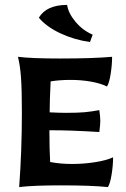

<svg xmlns="http://www.w3.org/2000/svg" viewBox="-20 -758 513 781"><path d="M69 -300Q69 -392 65.5 -441.5Q62 -491 53 -527Q108 -520 223 -520Q360 -520 436 -527Q436 -494 430 -456.5Q424 -419 415 -406Q390 -419 350 -426Q310 -433 268 -433Q223 -433 186 -427Q182 -349 182 -301Q224 -299 247 -299Q297 -299 324 -301.5Q351 -304 384 -310Q388 -284 388 -266Q388 -251 384 -221Q252 -229 181 -228Q181 -149 184 -99Q226 -91 273 -91Q319 -91 365 -98Q411 -105 440 -118Q440 -85 434 -48Q428 -11 419 3Q352 -4 228 -4Q114 -4 58 3Q69 -146 69 -300ZM138 -686Q169 -738 253 -738Q258 -704 287.5 -669Q317 -634 357 -617L346 -587Q282 -596 225.5 -622.5Q169 -649 138 -686Z"/></svg>

Font: Mirza SemiBold
Style: Regular
Weight: 600
Designer: Arabic design by Kourosh Beigpour, Latin design by Eduardo Tunni, engineering by Lasse Fister
Version: Version 1.0010g